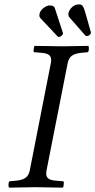

<svg xmlns="http://www.w3.org/2000/svg" viewBox="-20 -857 436 879"><path d="M212.9 -568.8Q217.3 -591.8 207.5 -602.5Q197.8 -613.3 168.9 -615.2L134.8 -618.2Q132.8 -622.1 134.3 -632.8Q135.7 -643.6 138.2 -647Q226.1 -645 265.1 -645Q294.9 -645 384.8 -647Q387.7 -640.1 386.7 -630.6Q385.7 -621.1 382.8 -618.2L352.1 -615.2Q322.3 -612.3 308.3 -601.3Q294.4 -590.3 290 -568.8L192.9 -76.2Q188.5 -53.2 198.2 -42.5Q208 -31.7 236.8 -29.8L271 -26.9Q272.9 -22.9 271.7 -12Q270.5 -1 268.1 2Q180.2 0 141.1 0Q110.8 0 21 2Q18.1 -4.9 19 -14.4Q20 -23.9 22.9 -26.9L54.2 -29.8Q84 -32.7 97.9 -43.7Q111.8 -54.7 116.2 -76.2ZM160.2 -786.1Q160.2 -804.2 176.5 -818.1Q192.9 -832 208 -832Q227.1 -832 231 -819.8L268.1 -706.1V-704.1Q268.1 -698.7 262.2 -693.4Q256.3 -688 250 -688Q245.1 -688 244.1 -689.9L165 -773.9Q160.2 -778.8 160.2 -786.1ZM377.9 -691.9Q375 -691.9 371.1 -693.8L295.9 -779.8Q293 -784.2 293 -791Q293 -806.6 307.4 -821.8Q321.8 -836.9 340.8 -836.9Q353 -836.9 358.2 -830.1Q363.3 -823.2 369.1 -804.2L396 -710V-707Q396 -701.2 389.6 -696.5Q383.3 -691.9 377.9 -691.9Z"/></svg>

Font: Common Serif SemiBold
Style: Italic
Weight: 600
Italic angle: -12°
Designer: Philipp H. Poll, Khaled Hosny
Foundry: Stefan Peev, Context Ltd.
Version: Version 1.026